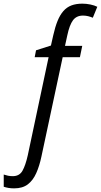

<svg xmlns="http://www.w3.org/2000/svg" viewBox="-139 -785 549 1045"><path d="M-62 240.2Q-78.6 240.2 -92.8 237.8Q-106.9 235.4 -118.7 231.4V165Q-107.4 168.9 -95.2 171.4Q-83 173.8 -69.3 173.8Q-33.2 173.8 -16.6 144.3Q0 114.7 12.2 60.1L125.5 -473.6H49.8L57.1 -511.2L138.2 -537.1L150.9 -593.3Q161.1 -638.7 174.3 -671.1Q187.5 -703.6 205.8 -724.6Q224.1 -745.6 249.5 -755.4Q274.9 -765.1 309.6 -765.1Q331.1 -765.1 353 -760.5Q375 -755.9 390.6 -748L366.2 -688.5Q354.5 -693.4 341.1 -696.8Q327.6 -700.2 312.5 -700.2Q277.3 -700.2 258.3 -674.8Q239.3 -649.4 227.1 -591.8L214.8 -535.2H308.6L295.9 -473.6H202.1L86.4 67.4Q75.7 118.2 58.3 157.2Q41 196.3 12.5 218.3Q-16.1 240.2 -62 240.2Z"/></svg>

Font: Open Sans SemiCondensed
Style: Italic
Weight: 400
Width: 4
Italic angle: -12°
Designer: Monotype Design Team
Foundry: Monotype Imaging Inc.
Version: Version 3.000